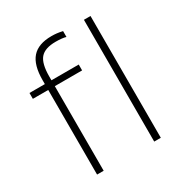

<svg xmlns="http://www.w3.org/2000/svg" viewBox="-160 -791 857 908"><g transform="rotate(-30 268.5 -337.5)"><path d="M109 -462H25V-494H109V-515Q109 -598 143 -636.5Q177 -675 249 -675Q264 -675 277.5 -673.5Q291 -672 309 -668V-636Q299 -639 285 -640.5Q271 -642 253 -642Q194 -642 169.5 -613.5Q145 -585 145 -515V-494H294V-462H145V0H109ZM457 -665V0H421V-665Z"/></g></svg>

Font: Blinker ExtraLight
Style: Regular
Weight: 200
Designer: Juergen Huber
Foundry: supertype
Version: Version 1.017;hotconv 1.0.117;makeotfexe 2.5.65602